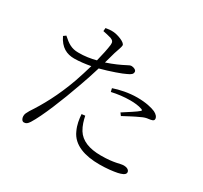

<svg xmlns="http://www.w3.org/2000/svg" viewBox="-161 -999 1322 1250"><g transform="rotate(30 500.0 -373.5)"><path d="M539 -427C583 -437 630 -443 677 -443C707 -443 740 -440 765 -431C774 -428 778 -423 769 -417C756 -404 696 -366 660 -343L674 -324C708 -342 756 -368 784 -380C810 -393 823 -396 842 -398C861 -401 878 -403 878 -419C878 -434 865 -449 844 -459C819 -470 773 -482 707 -482C644 -482 579 -468 533 -452ZM472 -210C478 -180 488 -144 507 -113C540 -60 602 -36 689 -36C793 -36 823 -55 853 -55C873 -55 895 -46 895 -27C895 -8 868 1 841 7C811 13 766 19 709 19C602 19 509 -10 473 -92C454 -132 449 -170 446 -207ZM105 -600 87 -587C120 -518 168 -496 223 -496C262 -496 307 -502 345 -509C332 -465 318 -419 304 -379C253 -236 195 -134 142 -54C130 -32 124 -24 124 -6C124 12 134 28 147 28C164 28 173 21 186 1C230 -69 294 -226 343 -366C361 -415 379 -470 394 -520C467 -539 550 -569 570 -580C600 -593 609 -602 609 -618C609 -632 588 -641 572 -641C564 -641 554 -637 540 -629C508 -612 464 -592 410 -574L433 -657C442 -687 454 -713 454 -728C453 -750 390 -772 360 -774C336 -776 321 -773 301 -770L299 -746C319 -742 342 -737 362 -731C381 -723 387 -714 385 -692C381 -659 371 -612 358 -560C320 -550 274 -542 226 -543C176 -543 146 -563 105 -600Z"/></g></svg>

Font: Noto Serif HK Light
Style: Regular
Weight: 300
Designer: Ryoko NISHIZUKA 西塚涼子 (kana & ideographs); Frank Grießhammer (Latin, Greek & Cyrillic); Wenlong ZHANG 张文龙 (bopomofo); San
Foundry: Adobe
Version: Version 2.001;hotconv 1.1.0;makeotfexe 2.6.0